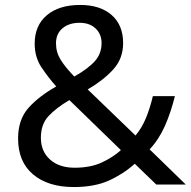

<svg xmlns="http://www.w3.org/2000/svg" viewBox="-20 -745 772 775"><path d="M304 -725Q384 -725 430.5 -684.5Q477 -644 477 -571Q477 -508 436.5 -464Q396 -420 334 -384L527 -198Q553 -229 569.5 -269.5Q586 -310 597 -357H686Q670 -292 646 -237.5Q622 -183 584 -142L730 0H611L524 -84Q477 -42 419 -16Q361 10 278 10Q174 10 113.5 -41Q53 -92 53 -186Q53 -262 94.5 -309Q136 -356 207 -396Q175 -432 147.5 -473Q120 -514 120 -569Q120 -642 169 -683.5Q218 -725 304 -725ZM301 -653Q259 -653 232.5 -631Q206 -609 206 -570Q206 -534 225 -503.5Q244 -473 280 -436Q339 -470 364.5 -500Q390 -530 390 -571Q390 -607 366 -630Q342 -653 301 -653ZM260 -341Q206 -309 175.5 -276Q145 -243 145 -189Q145 -134 182 -101Q219 -68 281 -68Q345 -68 390.5 -89Q436 -110 468 -139Z"/></svg>

Font: Noto Sans
Style: Regular
Weight: 400
Designer: Monotype Design Team
Foundry: Monotype Imaging Inc.
Version: Version 1.902